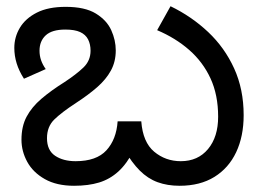

<svg xmlns="http://www.w3.org/2000/svg" viewBox="-20 -585 840 617"><path d="M557 12Q518 12 486.5 0.5Q455 -11 429 -37Q403 -63 379 -105L411 -104Q388 -59 360.5 -34Q333 -9 298.5 1.5Q264 12 218 12Q162 12 124 -9.5Q86 -31 67.5 -65Q49 -99 49 -136Q49 -179 65.5 -210Q82 -241 113 -267.5Q144 -294 187 -321Q225 -346 248 -368Q271 -390 271 -422Q271 -443 263 -458.5Q255 -474 237.5 -482Q220 -490 190 -490Q147 -490 127 -471.5Q107 -453 107 -422Q107 -406 112 -391.5Q117 -377 127 -363L57 -332Q41 -357 33.5 -381.5Q26 -406 26 -431Q26 -466 44 -496Q62 -526 98.5 -544.5Q135 -563 191 -563Q253 -563 288 -541.5Q323 -520 337.5 -488Q352 -456 352 -423Q352 -387 336.5 -358.5Q321 -330 292.5 -305Q264 -280 224 -254Q178 -224 154.5 -201Q131 -178 131 -141Q131 -102 157 -84.5Q183 -67 223 -67Q290 -67 322 -102Q354 -137 358 -195H434Q439 -128 475.5 -97.5Q512 -67 561 -67Q616 -67 648.5 -106Q681 -145 681 -210Q681 -280 656.5 -333Q632 -386 588 -424.5Q544 -463 485 -488L528 -565Q596 -532 649 -482Q702 -432 732.5 -365Q763 -298 763 -215Q763 -147 739 -96Q715 -45 669 -16.5Q623 12 557 12Z"/></svg>

Font: hexukannada05
Style: Book
Weight: 400
Designer: Jelle Bosma - Monotype Design Team
Foundry: Monotype Imaging Inc.
Version: Version 2.003